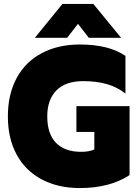

<svg xmlns="http://www.w3.org/2000/svg" viewBox="-20 -940 698 975"><path d="M297 -920H454L595 -748H431L376 -819L321 -748H157ZM20 -349Q20 -461 64.5 -543.5Q109 -626 192 -670Q275 -714 385 -714Q533 -714 617 -656V-465Q575 -498 522.5 -513Q470 -528 402 -528Q313 -528 266.5 -481Q220 -434 220 -349Q220 -260 264.5 -214.5Q309 -169 392 -169Q433 -169 459 -181V-270H368V-401H638V-51Q538 15 385 15Q275 15 192 -29Q109 -73 64.5 -155Q20 -237 20 -349Z"/></svg>

Font: Readiness ExtraBold
Style: Regular
Weight: 800
Designer: Katatrad Team
Foundry: CadsonDemak
Version: Version 1.00;January 16, 2020;FontCreator 12.0.0.2550 64-bit